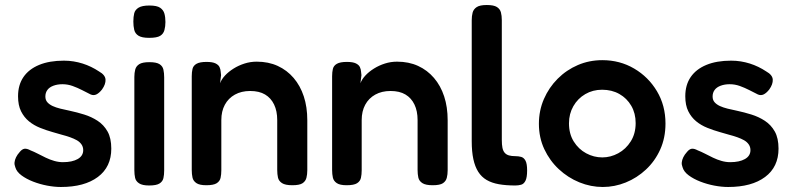

<svg xmlns="http://www.w3.org/2000/svg" viewBox="-20 -730 3161 766"><path d="M223 16Q197 16 168 10.5Q139 5 112 -5.5Q85 -16 65.5 -30.5Q46 -45 41 -63Q37 -73 38 -82.5Q39 -92 44 -102.5Q49 -113 59 -124Q68 -135 77.5 -136.5Q87 -138 102 -130Q115 -125 130.5 -117Q146 -109 162.5 -101Q179 -93 196.5 -88Q214 -83 231 -83Q268 -83 290 -95.5Q312 -108 312 -131Q312 -144 305 -154Q298 -164 286.5 -170.5Q275 -177 259.5 -182.5Q244 -188 226.5 -192.5Q209 -197 190 -203Q165 -210 140 -220Q115 -230 95.5 -246Q76 -262 64 -286Q52 -310 52 -346Q52 -391 73.5 -422.5Q95 -454 136 -471Q177 -488 235 -488Q255 -488 273.5 -485Q292 -482 309.5 -476.5Q327 -471 343.5 -463Q360 -455 375 -445Q400 -431 401 -412.5Q402 -394 387 -373Q376 -359 365 -353.5Q354 -348 342 -353Q326 -361 307.5 -370.5Q289 -380 269.5 -387Q250 -394 229 -394Q209 -394 193 -388Q177 -382 169 -371Q161 -360 161 -345Q161 -331 169 -322Q177 -313 190 -307Q203 -301 221 -296.5Q239 -292 259 -288Q287 -282 316 -273Q345 -264 369.5 -248Q394 -232 409 -205.5Q424 -179 424 -137Q424 -64 370.5 -24Q317 16 223 16Z M575 10Q548 10 535 1.5Q522 -7 519 -20.5Q516 -34 516 -51V-423Q516 -439 519.5 -452.5Q523 -466 535.5 -474Q548 -482 576 -482Q604 -482 616.5 -474Q629 -466 632 -452Q635 -438 635 -421V-50Q635 -33 632 -19.5Q629 -6 616.5 2Q604 10 575 10ZM575 -579Q546 -579 532.5 -587.5Q519 -596 515.5 -611Q512 -626 512 -644Q512 -663 515.5 -677Q519 -691 533 -699.5Q547 -708 576 -708Q606 -708 619 -699Q632 -690 636 -675.5Q640 -661 640 -642Q640 -625 636 -610Q632 -595 619 -587Q606 -579 575 -579Z M803 9Q776 9 763.5 0.5Q751 -8 748 -21.5Q745 -35 745 -52V-426Q745 -442 748 -455Q751 -468 764 -475.5Q777 -483 804 -483Q828 -483 840 -477Q852 -471 856 -462Q860 -453 860.5 -444Q861 -435 862 -430L858 -398Q864 -414 878 -429Q892 -444 912 -456.5Q932 -469 955.5 -476.5Q979 -484 1004 -484Q1051 -484 1088 -467Q1125 -450 1151.5 -419Q1178 -388 1192 -345.5Q1206 -303 1206 -250V-51Q1206 -34 1202.5 -20.5Q1199 -7 1187 1Q1175 9 1146 9Q1118 9 1105 0.5Q1092 -8 1089 -21.5Q1086 -35 1086 -52V-251Q1086 -287 1073.5 -313Q1061 -339 1037.5 -353Q1014 -367 978 -367Q943 -367 917 -352.5Q891 -338 877 -312Q863 -286 863 -251V-51Q863 -34 860 -20.5Q857 -7 844.5 1Q832 9 803 9Z M1363 9Q1336 9 1323.5 0.5Q1311 -8 1308 -21.5Q1305 -35 1305 -52V-426Q1305 -442 1308 -455Q1311 -468 1324 -475.5Q1337 -483 1364 -483Q1388 -483 1400 -477Q1412 -471 1416 -462Q1420 -453 1420.5 -444Q1421 -435 1422 -430L1418 -398Q1424 -414 1438 -429Q1452 -444 1472 -456.5Q1492 -469 1515.5 -476.5Q1539 -484 1564 -484Q1611 -484 1648 -467Q1685 -450 1711.5 -419Q1738 -388 1752 -345.5Q1766 -303 1766 -250V-51Q1766 -34 1762.5 -20.5Q1759 -7 1747 1Q1735 9 1706 9Q1678 9 1665 0.5Q1652 -8 1649 -21.5Q1646 -35 1646 -52V-251Q1646 -287 1633.5 -313Q1621 -339 1597.5 -353Q1574 -367 1538 -367Q1503 -367 1477 -352.5Q1451 -338 1437 -312Q1423 -286 1423 -251V-51Q1423 -34 1420 -20.5Q1417 -7 1404.5 1Q1392 9 1363 9Z M2036 10Q1999 10 1970.5 5Q1942 0 1921.5 -12Q1901 -24 1888 -44.5Q1875 -65 1868.5 -95Q1862 -125 1862 -167V-649Q1862 -666 1865.5 -679.5Q1869 -693 1881.5 -701.5Q1894 -710 1922 -710Q1950 -710 1962.5 -702Q1975 -694 1978.5 -680.5Q1982 -667 1982 -650V-172Q1982 -153 1984.5 -140.5Q1987 -128 1993.5 -120.5Q2000 -113 2010.5 -110Q2021 -107 2036 -107Q2049 -107 2059.5 -104Q2070 -101 2076.5 -89Q2083 -77 2083 -50Q2083 -22 2076.5 -9Q2070 4 2059 7Q2048 10 2036 10Z M2385 16Q2337 16 2291.5 -2.5Q2246 -21 2209.5 -55Q2173 -89 2151.5 -135Q2130 -181 2130 -236Q2130 -289 2150 -335Q2170 -381 2205 -416Q2240 -451 2285.5 -470.5Q2331 -490 2383 -490Q2453 -490 2510 -456.5Q2567 -423 2601 -366Q2635 -309 2635 -237Q2635 -180 2614 -133.5Q2593 -87 2557 -53.5Q2521 -20 2476.5 -2Q2432 16 2385 16ZM2383 -102Q2416 -102 2446.5 -118.5Q2477 -135 2496.5 -166Q2516 -197 2516 -239Q2516 -278 2498.5 -308Q2481 -338 2451 -355Q2421 -372 2382 -372Q2345 -372 2315 -354.5Q2285 -337 2267.5 -306.5Q2250 -276 2250 -238Q2250 -196 2269 -165.5Q2288 -135 2318.5 -118.5Q2349 -102 2383 -102Z M2885 16Q2859 16 2830 10.5Q2801 5 2774 -5.5Q2747 -16 2727.5 -30.5Q2708 -45 2703 -63Q2699 -73 2700 -82.5Q2701 -92 2706 -102.5Q2711 -113 2721 -124Q2730 -135 2739.5 -136.5Q2749 -138 2764 -130Q2777 -125 2792.5 -117Q2808 -109 2824.5 -101Q2841 -93 2858.5 -88Q2876 -83 2893 -83Q2930 -83 2952 -95.5Q2974 -108 2974 -131Q2974 -144 2967 -154Q2960 -164 2948.5 -170.5Q2937 -177 2921.5 -182.5Q2906 -188 2888.5 -192.5Q2871 -197 2852 -203Q2827 -210 2802 -220Q2777 -230 2757.5 -246Q2738 -262 2726 -286Q2714 -310 2714 -346Q2714 -391 2735.5 -422.5Q2757 -454 2798 -471Q2839 -488 2897 -488Q2917 -488 2935.5 -485Q2954 -482 2971.5 -476.5Q2989 -471 3005.5 -463Q3022 -455 3037 -445Q3062 -431 3063 -412.5Q3064 -394 3049 -373Q3038 -359 3027 -353.5Q3016 -348 3004 -353Q2988 -361 2969.5 -370.5Q2951 -380 2931.5 -387Q2912 -394 2891 -394Q2871 -394 2855 -388Q2839 -382 2831 -371Q2823 -360 2823 -345Q2823 -331 2831 -322Q2839 -313 2852 -307Q2865 -301 2883 -296.5Q2901 -292 2921 -288Q2949 -282 2978 -273Q3007 -264 3031.5 -248Q3056 -232 3071 -205.5Q3086 -179 3086 -137Q3086 -64 3032.5 -24Q2979 16 2885 16Z"/></svg>

Font: Fredoka Medium
Style: Regular
Weight: 500
Designer: Ben Nathan
Foundry: Milena B. Brandão, Ben Nathan
Version: Version 2.001